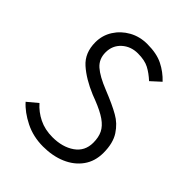

<svg xmlns="http://www.w3.org/2000/svg" viewBox="-193 -771 882 882"><g transform="rotate(45 247.5 -330.0)"><path d="M240 6Q176 6 123 -20.5Q70 -47 38 -83L87 -124Q114 -93 152.5 -74Q191 -55 240 -55Q305 -55 348 -85Q391 -115 391 -170Q391 -205 379 -229.5Q367 -254 338.5 -274Q310 -294 259 -314L233 -324Q161 -354 116 -394Q71 -434 71 -503Q71 -548 94.5 -585Q118 -622 157.5 -644Q197 -666 246 -666Q307 -666 347 -646Q387 -626 418 -593L372 -551Q345 -576 317.5 -590.5Q290 -605 246 -605Q200 -605 168.5 -576.5Q137 -548 137 -503Q137 -460 167 -433.5Q197 -407 260 -382Q295 -368 322 -355.5Q349 -343 368 -332Q406 -311 431.5 -272Q457 -233 457 -170Q457 -115 428.5 -75.5Q400 -36 351 -15Q302 6 240 6Z"/></g></svg>

Font: Lil Grotesk
Style: Regular
Weight: 400
Designer: Bastien Sozeau
Foundry: NBR — Bastien Sozeau
Version: Version 4.002; ttfautohint (v1.8.4.7-5d5b)